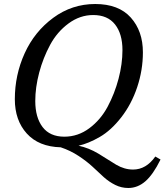

<svg xmlns="http://www.w3.org/2000/svg" viewBox="-20 -728 821 958"><path d="M54 -233Q54 -354 103 -462Q152 -570 245.5 -639Q339 -708 455 -708Q572 -708 632.5 -640.5Q693 -573 693 -467Q693 -378 664.5 -293Q636 -208 585 -142.5Q534 -77 477.5 -44.5Q421 -12 372 -1Q423 10 470 38L560 94Q601 118 644 118Q709 118 755 53L781 68Q744 143 705.5 176.5Q667 210 620 210Q586 210 555.5 195Q525 180 498 156L442 104Q413 77 372 50Q331 23 283 7Q173 4 113.5 -62Q54 -128 54 -233ZM156 -224Q156 -142 192.5 -94Q229 -46 301 -46Q369 -46 425.5 -88Q482 -130 517 -195.5Q552 -261 571.5 -335Q591 -409 591 -478Q591 -559 554 -606Q517 -653 445 -653Q379 -653 322 -611Q265 -569 230 -504Q195 -439 175.5 -365.5Q156 -292 156 -224Z"/></svg>

Font: Volkhov
Style: Italic
Weight: 400
Italic angle: -12°
Designer: Cyreal (www.cyreal.org)
Foundry: Cyreal (www.cyreal.org)
Version: Version 1.010